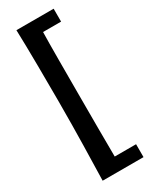

<svg xmlns="http://www.w3.org/2000/svg" viewBox="-232 -859 794 1005"><g transform="rotate(-30 164.5 -356.0)"><path d="M293 -810H68C72 -702 73 -481 73 -379C73 -174 68 -30 65 98H312V20H183C182 -51 182 -247 182 -356C182 -466 182 -670 184 -732H293Z"/></g></svg>

Font: CantoraOne
Style: Regular
Weight: 400
Designer: Pablo Impallari, Rodrigo Fuenzalida
Foundry: Pablo Impallari
Version: Version 1.001